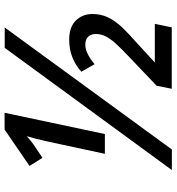

<svg xmlns="http://www.w3.org/2000/svg" viewBox="13 -767 754 820"><g transform="rotate(-90 390.0 -357.0)"><path d="M73.7 0 595.7 -713.9H682.6L161.6 0ZM143.1 -286.1 198.2 -542.5Q203.1 -564 208.5 -584.2Q213.9 -604.5 218.3 -619.6Q210 -612.3 200.9 -604.7Q191.9 -597.2 184.1 -591.8L126 -552.7L91.3 -607.9L246.6 -714.4H318.4L227.5 -286.1ZM420.9 -0.5 433.6 -64.9 557.1 -182.6Q588.4 -211.9 610.1 -235.4Q631.8 -258.8 643.3 -280Q654.8 -301.3 654.8 -324.2Q654.8 -345.7 642.8 -357.7Q630.9 -369.6 609.9 -369.6Q588.9 -369.6 567.9 -358.6Q546.9 -347.7 525.9 -330.1L493.7 -386.7Q522 -412.1 556.2 -425.3Q590.3 -438.5 630.4 -438.5Q684.1 -438.5 712.2 -410.2Q740.2 -381.8 740.2 -338.9Q740.2 -302.2 725.3 -271.7Q710.4 -241.2 683.3 -212.6Q656.2 -184.1 620.1 -152.8L533.2 -72.8H698.2L683.1 -0.5Z"/></g></svg>

Font: Open Sans SemiCondensed SemiBold
Style: Italic
Weight: 600
Width: 4
Italic angle: -12°
Designer: Monotype Design Team
Foundry: Monotype Imaging Inc.
Version: Version 3.000